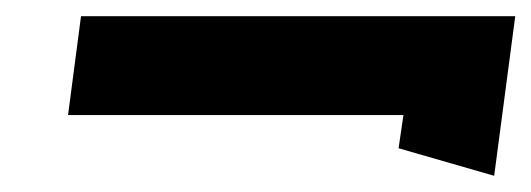

<svg xmlns="http://www.w3.org/2000/svg" viewBox="-20 -371 656 237"><path d="M616 -351H80L64 -229H478L472 -188L590 -154Z"/></svg>

Font: Charger
Style: HemiRT
Weight: 900
Designer: Jasper
Foundry: Cannot Into Space Fonts
Version: Version 0.99